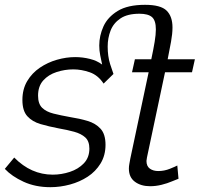

<svg xmlns="http://www.w3.org/2000/svg" viewBox="-34 -767 829 797"><path d="M175 10Q113 10 64 -12.5Q15 -35 -14 -66L25 -113Q95 -42 185 -42Q221 -42 256 -53.5Q291 -65 314 -89Q337 -113 337 -150Q337 -181 320 -196.5Q303 -212 274 -220Q245 -228 210 -234Q168 -242 134 -252Q100 -262 79.5 -284.5Q59 -307 59 -352Q59 -397 79 -430.5Q99 -464 131.5 -486Q164 -508 202.5 -519Q241 -530 278 -530Q309 -530 339 -522.5Q369 -515 390 -499Q386 -518 382 -537.5Q378 -557 378 -578Q378 -619 395.5 -657.5Q413 -696 454.5 -721.5Q496 -747 568 -747Q633 -747 657.5 -723Q682 -699 682 -653Q682 -627 676 -594Q670 -561 662 -521H775L763 -467H651L576 -113Q574 -103 574 -99Q574 -77 588 -67Q602 -57 623 -57Q648 -57 671.5 -66.5Q695 -76 702 -80L707 -25Q698 -22 679.5 -14Q661 -6 637 0Q613 6 589 6Q551 6 526 -12.5Q501 -31 501 -67Q501 -77 503 -87Q505 -97 507 -109L583 -467H514L526 -521H594Q603 -563 608 -593.5Q613 -624 613 -645Q613 -682 597 -696Q581 -710 545 -710Q495 -710 466 -690.5Q437 -671 425 -640Q413 -609 413 -574Q413 -533 423 -501.5Q433 -470 437 -460L396 -420Q373 -455 338.5 -467Q304 -479 270 -479Q235 -479 201 -468Q167 -457 145.5 -433Q124 -409 124 -370Q124 -336 141 -319.5Q158 -303 188 -295.5Q218 -288 257 -281Q296 -275 329.5 -265Q363 -255 383.5 -232.5Q404 -210 404 -166Q404 -122 383.5 -88.5Q363 -55 330 -33.5Q297 -12 256.5 -1Q216 10 175 10Z"/></svg>

Font: Raleway
Style: Italic
Weight: 400
Italic angle: -12°
Designer: Matt McInerney, Pablo Impallari, Rodrigo Fuenzalida
Foundry: Matt McInerney, Pablo Impallari, Rodrigo Fuenzalida
Version: Version 4.026